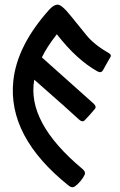

<svg xmlns="http://www.w3.org/2000/svg" viewBox="-20 -810 509 815"><path d="M189.9 -770Q210.4 -792 227.5 -790Q239.7 -788.1 262.2 -764.2Q270.5 -755.4 345.7 -662.1Q378.4 -621.1 438.5 -586.9Q454.6 -577.6 449.5 -569.1Q444.3 -560.5 435.1 -544.2Q425.8 -527.8 417.7 -512.9Q409.7 -498 393.1 -507.3Q305.7 -556.2 221.2 -664.6Q178.2 -609.4 157.7 -566.4Q205.1 -523.4 377 -370.6Q391.1 -357.9 382.6 -347.4Q374 -336.9 361.6 -323Q349.1 -309.1 339.4 -299.3Q329.6 -289.6 315.9 -302.2Q272.9 -342.3 125.5 -471.7Q92.8 -290.5 330.1 -92.8Q344.7 -80.6 339.4 -68.4Q334 -56.2 322 -41.7Q310.1 -27.3 298.1 -18.8Q286.1 -10.3 271.5 -22Q11.2 -230 36.6 -467.3Q52.7 -617.7 189.9 -770Z"/></svg>

Font: Tonyukuk
Style: Regular
Weight: 400
Designer: facebook.com/biligbitig
Foundry: facebook.com/biligbitig
Version: Version 1.0